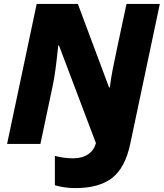

<svg xmlns="http://www.w3.org/2000/svg" viewBox="-20 -734 835 979"><path d="M363.8 225.1Q312 225.1 259.8 210.9V61Q306.2 73.2 353 73.2Q399.9 73.2 429.7 52.5Q459.5 31.7 469.2 -3.9L280.8 -502H276.9Q262.7 -359.9 249 -297.9L186 0H16.1L167 -713.9H377L536.1 -288.1H540Q544.4 -326.2 554.4 -378.7Q564.5 -431.2 625 -713.9H794.9L644 0Q618.2 121.6 551.8 173.3Q485.4 225.1 363.8 225.1Z"/></svg>

Font: Open Sans Extrabold
Style: Italic
Weight: 800
Italic angle: -12°
Foundry: Ascender Corporation
Version: Version 1.10